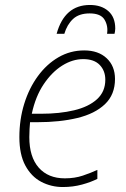

<svg xmlns="http://www.w3.org/2000/svg" viewBox="-20 -743 509 773"><path d="M233 10Q186 10 146 -11Q106 -32 82 -76.5Q58 -121 58 -191Q58 -262 77.5 -325Q97 -388 132.5 -436.5Q168 -485 215.5 -512.5Q263 -540 319 -540Q376 -540 409.5 -508.5Q443 -477 443 -425Q443 -362 402.5 -323.5Q362 -285 291.5 -268Q221 -251 130 -251H101Q100 -240 99 -224Q98 -208 98 -191Q98 -111 136 -68Q174 -25 241 -25Q281 -25 313.5 -36Q346 -47 372 -59V-23Q347 -10 310.5 0Q274 10 233 10ZM108 -285H145Q220 -285 278.5 -299Q337 -313 370.5 -343.5Q404 -374 404 -422Q404 -458 381.5 -481.5Q359 -505 315 -505Q272 -505 230.5 -479Q189 -453 156 -404Q123 -355 108 -285ZM208 -607Q240 -723 342 -723Q388 -723 416 -698.5Q444 -674 444 -628Q444 -622 443 -616.5Q442 -611 441 -607H411Q416 -638 401 -663.5Q386 -689 341 -689Q298 -689 274 -666.5Q250 -644 239 -607Z"/></svg>

Font: Noto Sans Disp ExtLt
Style: Italic
Weight: 200
Italic angle: -12°
Designer: Monotype Design Team
Foundry: Monotype Imaging Inc.
Version: Version 2.000;GOOG;noto-source:20170915:90ef993387c0